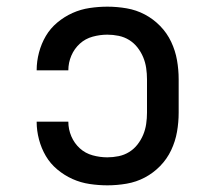

<svg xmlns="http://www.w3.org/2000/svg" viewBox="-20 -548 640 576"><path d="M302 8Q276 8 249 4Q222 0 197.5 -11Q173 -22 152 -39.5Q131 -57 117.5 -80Q104 -103 97 -129.5Q90 -156 90 -182V-183H185Q185 -160 194 -139Q203 -118 219.5 -103Q236 -88 258 -82Q280 -76 302 -76Q319 -76 336 -79.5Q353 -83 367.5 -92Q382 -101 392.5 -114.5Q403 -128 409.5 -143.5Q416 -159 418.5 -176Q421 -193 421 -210V-310Q421 -327 418.5 -344Q416 -361 409.5 -376.5Q403 -392 392.5 -405.5Q382 -419 367.5 -428Q353 -437 336 -440.5Q319 -444 302 -444Q280 -444 258 -438Q236 -432 219.5 -417Q203 -402 194 -381Q185 -360 185 -337H90V-338Q90 -364 97 -390.5Q104 -417 117.5 -440Q131 -463 152 -480.5Q173 -498 197.5 -509Q222 -520 249 -524Q276 -528 302 -528Q331 -528 360 -523Q389 -518 414.5 -504.5Q440 -491 460.5 -470Q481 -449 493.5 -422.5Q506 -396 511 -367.5Q516 -339 516 -310V-210Q516 -181 511 -152.5Q506 -124 493.5 -97.5Q481 -71 460.5 -50Q440 -29 414.5 -15.5Q389 -2 360 3Q331 8 302 8Z"/></svg>

Font: Iosevka Etoile Medium
Style: Regular
Weight: 500
Designer: Belleve Invis
Foundry: Belleve Invis
Version: Version 22.1.2; ttfautohint (v1.8.4)